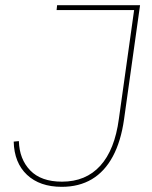

<svg xmlns="http://www.w3.org/2000/svg" viewBox="-20 -717 589 743"><path d="M219 6Q134 6 84.5 -40.5Q35 -87 33 -169L53 -171Q55 -101 97 -57.5Q139 -14 220 -14Q312 -14 368 -75.5Q424 -137 440 -257L499 -678H199L201 -697H522L460 -255Q448 -170 416.5 -111.5Q385 -53 335.5 -23.5Q286 6 219 6Z"/></svg>

Font: Hanken Grotesk Thin
Style: Italic
Weight: 250
Italic angle: -8°
Designer: Alfredo Marco Pradil
Foundry: Hanken Design Co.
Version: Version 3.013